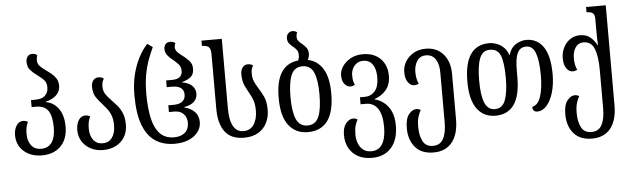

<svg xmlns="http://www.w3.org/2000/svg" viewBox="-57 -998 4843 1476"><g transform="rotate(-5 2364.0 -260.0)"><path d="M233 12Q178 12 134.5 -9.5Q91 -31 66 -69.5Q41 -108 41 -159Q41 -203 60 -234Q79 -265 114 -265Q129 -265 149 -255Q139 -234 134.5 -212.5Q130 -191 130 -162Q130 -108 156.5 -73.5Q183 -39 233 -39Q287 -39 315 -79Q343 -119 343 -194Q343 -284 314 -324.5Q285 -365 222 -365H187V-419H220Q273 -419 297 -443.5Q321 -468 321 -507Q321 -544 298.5 -566Q276 -588 248 -608Q221 -627 199.5 -651Q178 -675 178 -717Q178 -737 190 -754.5Q202 -772 228 -772Q241 -772 250 -768Q259 -764 265 -758Q258 -740 258 -721Q258 -694 274.5 -676Q291 -658 314 -642Q336 -627 358.5 -609Q381 -591 396.5 -567.5Q412 -544 412 -510Q412 -470 384.5 -441Q357 -412 299 -396V-393Q357 -385 395.5 -333Q434 -281 434 -193Q434 -97 380 -42.5Q326 12 233 12Z M707 12Q654 12 612 -9.5Q570 -31 545.5 -69.5Q521 -108 521 -159Q521 -203 540 -234Q559 -265 594 -265Q609 -265 629 -255Q619 -234 614.5 -212.5Q610 -191 610 -161Q610 -108 635.5 -74Q661 -40 707 -40Q754 -40 780 -75Q806 -110 806 -170Q806 -214 795 -244.5Q784 -275 766.5 -297.5Q749 -320 731 -340Q705 -368 684 -399Q663 -430 663 -483Q663 -510 678 -529Q693 -548 719 -548Q734 -548 743 -544Q752 -540 759 -534Q743 -512 743 -476Q743 -440 759.5 -415.5Q776 -391 798 -369Q820 -346 843 -320Q866 -294 881.5 -257.5Q897 -221 897 -167Q897 -111 872 -71Q847 -31 804 -9.5Q761 12 707 12Z M1259 12Q1173 12 1111 -28Q1049 -68 1015.5 -156Q982 -244 982 -388Q982 -479 1001.5 -553Q1021 -627 1051.5 -682.5Q1082 -738 1115 -772L1155 -743Q1135 -700 1116.5 -651Q1098 -602 1086 -537.5Q1074 -473 1074 -387Q1074 -285 1090.5 -206Q1107 -127 1147.5 -82.5Q1188 -38 1259 -38Q1311 -38 1342 -64.5Q1373 -91 1373 -140Q1373 -183 1347.5 -209Q1322 -235 1277 -235H1235V-287H1277Q1321 -287 1344 -306Q1367 -325 1367 -358Q1367 -427 1276 -427H1235V-479H1281Q1360 -479 1360 -543Q1360 -574 1341.5 -594Q1323 -614 1301 -632Q1279 -648 1261 -670Q1243 -692 1243 -721Q1243 -741 1254.5 -756.5Q1266 -772 1293 -772Q1306 -772 1315 -768Q1324 -764 1331 -758Q1323 -743 1323 -729Q1323 -708 1335.5 -693Q1348 -678 1369 -663Q1396 -644 1422.5 -617Q1449 -590 1449 -552Q1449 -509 1425 -488.5Q1401 -468 1356 -456V-453Q1405 -445 1431.5 -420Q1458 -395 1458 -358Q1458 -320 1431.5 -295.5Q1405 -271 1356 -263V-260Q1405 -248 1435 -217.5Q1465 -187 1465 -138Q1465 -96 1439.5 -62Q1414 -28 1368 -8Q1322 12 1259 12Z M1794 12Q1694 12 1647 -50.5Q1600 -113 1600 -226V-650Q1600 -692 1583.5 -705.5Q1567 -719 1534 -719H1532V-760H1689V-227Q1689 -39 1794 -39Q1848 -39 1875 -81.5Q1902 -124 1902 -187Q1902 -238 1890 -269.5Q1878 -301 1863 -327Q1846 -356 1830.5 -390Q1815 -424 1815 -478Q1815 -508 1830.5 -528Q1846 -548 1872 -548Q1886 -548 1895.5 -544Q1905 -540 1911 -534Q1895 -512 1895 -476Q1895 -438 1906.5 -412Q1918 -386 1933 -363Q1954 -330 1973.5 -290.5Q1993 -251 1993 -186Q1993 -132 1971 -87Q1949 -42 1905 -15Q1861 12 1794 12Z M2333 -541Q2407 -527 2449 -460Q2491 -393 2491 -269Q2491 -127 2439 -57.5Q2387 12 2287 12Q2193 12 2139 -57.5Q2085 -127 2085 -269Q2085 -399 2129 -466.5Q2173 -534 2259 -543Q2268 -561 2268 -587Q2268 -609 2257.5 -623.5Q2247 -638 2233 -649Q2215 -663 2201.5 -679Q2188 -695 2188 -720Q2188 -743 2201.5 -757.5Q2215 -772 2236 -772Q2247 -772 2255.5 -768.5Q2264 -765 2270 -760Q2263 -742 2263 -726Q2263 -707 2272.5 -694.5Q2282 -682 2296 -671Q2314 -657 2330 -638Q2346 -619 2346 -587Q2346 -563 2333 -541ZM2289 -39Q2350 -39 2375 -97Q2400 -155 2400 -269Q2400 -381 2375 -438.5Q2350 -496 2288 -496Q2226 -496 2201 -438.5Q2176 -381 2176 -269Q2176 -155 2201.5 -97Q2227 -39 2289 -39Z M2760 252Q2695 252 2650.5 226.5Q2606 201 2583 157.5Q2560 114 2560 60Q2560 0 2585.5 -31Q2611 -62 2641 -62Q2659 -62 2675 -52Q2663 -32 2655.5 -4Q2648 24 2648 63Q2648 99 2660 130.5Q2672 162 2696.5 181.5Q2721 201 2759 201Q2817 201 2845 154.5Q2873 108 2873 24Q2873 -72 2840.5 -119Q2808 -166 2750 -166H2708V-220H2745Q2792 -220 2823 -254.5Q2854 -289 2854 -363Q2854 -426 2829 -461.5Q2804 -497 2758 -497Q2726 -497 2705 -481.5Q2684 -466 2673.5 -442.5Q2663 -419 2663 -396Q2663 -372 2665.5 -356Q2668 -340 2677 -319Q2661 -309 2642 -309Q2618 -309 2598 -332.5Q2578 -356 2578 -401Q2578 -436 2601 -470Q2624 -504 2664.5 -526Q2705 -548 2758 -548Q2843 -548 2893.5 -498Q2944 -448 2944 -365Q2944 -299 2909 -257Q2874 -215 2819 -197V-194Q2855 -186 2888.5 -160.5Q2922 -135 2943 -90.5Q2964 -46 2964 20Q2964 130 2909.5 191Q2855 252 2760 252Z M3236 252Q3142 252 3094 195Q3046 138 3046 49Q3046 -25 3073.5 -58.5Q3101 -92 3131 -92Q3149 -92 3165 -82Q3153 -62 3143.5 -32Q3134 -2 3134 46Q3134 113 3157 157Q3180 201 3236 201Q3291 201 3315.5 155Q3340 109 3340 27V-355Q3340 -422 3314.5 -459.5Q3289 -497 3242 -497Q3195 -497 3172 -461Q3149 -425 3149 -377Q3149 -352 3153 -329.5Q3157 -307 3167 -285Q3151 -276 3132 -276Q3104 -276 3084 -304.5Q3064 -333 3064 -383Q3064 -427 3087 -464.5Q3110 -502 3150 -525Q3190 -548 3243 -548Q3329 -548 3379 -490Q3429 -432 3429 -337V12Q3429 128 3378.5 190Q3328 252 3236 252Z M3734 12Q3643 12 3592 -58Q3541 -128 3541 -268Q3541 -548 3734 -548Q3761 -548 3791 -537Q3821 -526 3845 -503Q3869 -480 3880 -444H3883Q3899 -499 3939 -523.5Q3979 -548 4020 -548Q4104 -548 4151.5 -478.5Q4199 -409 4199 -267Q4199 -189 4180.5 -127Q4162 -65 4130 -28.5Q4098 8 4058 8Q4021 8 4021 -31Q4066 -40 4087 -103.5Q4108 -167 4108 -268Q4108 -376 4087 -436.5Q4066 -497 4015 -497Q3967 -497 3947 -455Q3927 -413 3927 -322V-269Q3927 -126 3878 -57Q3829 12 3734 12ZM3735 -39Q3792 -39 3815 -100Q3838 -161 3838 -269Q3838 -388 3816.5 -442.5Q3795 -497 3734 -497Q3678 -497 3655 -439Q3632 -381 3632 -268Q3632 -155 3655.5 -97Q3679 -39 3735 -39Z M4459 252Q4365 252 4317 195Q4269 138 4269 49Q4269 -25 4296.5 -58.5Q4324 -92 4354 -92Q4372 -92 4388 -82Q4376 -62 4366.5 -32Q4357 -2 4357 46Q4357 113 4380 157Q4403 201 4459 201Q4514 201 4538.5 155Q4563 109 4563 27V-267Q4563 -374 4539.5 -432.5Q4516 -491 4455 -491Q4416 -491 4394 -458Q4372 -425 4372 -377Q4372 -352 4376 -329.5Q4380 -307 4390 -285Q4374 -276 4355 -276Q4327 -276 4307 -304.5Q4287 -333 4287 -383Q4287 -427 4305.5 -464.5Q4324 -502 4357.5 -525Q4391 -548 4434 -548Q4482 -548 4512.5 -523Q4543 -498 4562 -461H4566Q4564 -485 4563.5 -513Q4563 -541 4563 -567V-660Q4563 -697 4547 -708Q4531 -719 4506 -719H4500V-760H4652V12Q4652 128 4601.5 190Q4551 252 4459 252Z"/></g></svg>

Font: Noto Serif Georgian Condensed
Style: Regular
Weight: 400
Width: 3
Designer: Monotype Design Team, Akaki Razmadze
Foundry: Google LLC
Version: Version 2.003; ttfautohint (v1.8.4.7-5d5b)